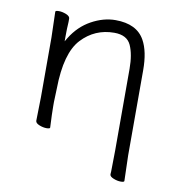

<svg xmlns="http://www.w3.org/2000/svg" viewBox="-75 -549 738 788"><g transform="rotate(10 294.0 -155.5)"><path d="M491 58 494 164Q494 169 479.5 169Q465 169 449 162.5Q433 156 433 147V146Q434 138 434 119L435 48V-293Q435 -353 418 -390.5Q401 -428 348 -428Q267 -428 212 -369Q157 -310 155 -162Q154 -129 153 -105V-89Q153 -59 156 1Q156 6 141.5 6Q127 6 111 -0.5Q95 -7 95 -17L97 -115V-364L94 -471Q94 -476 108.5 -476Q123 -476 139 -469.5Q155 -463 155 -453V-439Q153 -411 153 -376V-358L162 -373Q194 -425 244 -452.5Q294 -480 344 -480Q433 -480 466 -420Q491 -375 491 -297ZM155 -439Z"/></g></svg>

Font: LXGW WenKai Light
Style: Regular
Weight: 300
Designer: LXGW / Fontworks Inc.
Foundry: LXGW / Fontworks Inc.
Version: Version 1.501; October 10, 2024